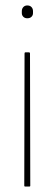

<svg xmlns="http://www.w3.org/2000/svg" viewBox="-20 -508 201 704"><path d="M73 -316H86Q90 -316 90 -312L91 173Q91 176 88 176H72Q69 176 69 173L70 -312Q70 -316 73 -316ZM80 -488Q90 -488 95.5 -482Q101 -476 101 -467V-460Q101 -452 95.5 -446.5Q90 -441 80 -441Q71 -441 65.5 -446.5Q60 -452 60 -460V-467Q60 -476 65.5 -482Q71 -488 80 -488Z"/></svg>

Font: Sofia Sans Condensed Thin
Style: Regular
Weight: 250
Version: Version 4.100